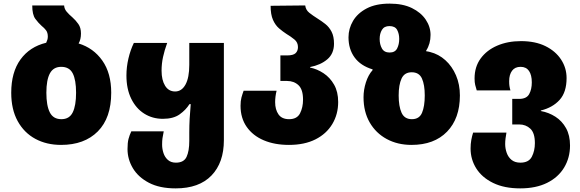

<svg xmlns="http://www.w3.org/2000/svg" viewBox="-20 -790 3204 1060"><path d="M414 -550Q496 -525 545 -455.5Q594 -386 594 -278Q594 -139 520 -64.5Q446 10 317 10Q237 10 175 -23.5Q113 -57 77.5 -121.5Q42 -186 42 -278Q42 -391 93 -461.5Q144 -532 235 -554Q239 -562 241.5 -570.5Q244 -579 244 -588Q244 -610 234 -623Q224 -636 210 -647Q192 -663 175 -686Q158 -709 158 -760H334Q335 -741 348 -725.5Q361 -710 380 -694Q398 -678 412.5 -657.5Q427 -637 427 -605Q427 -572 414 -550ZM319 -132Q363 -132 381.5 -169.5Q400 -207 400 -278Q400 -349 381.5 -385Q363 -421 318 -421Q275 -421 255.5 -385Q236 -349 236 -278Q236 -207 255 -169.5Q274 -132 319 -132Z M950 250Q861 250 802 219Q743 188 713.5 138.5Q684 89 684 33Q684 -2 689.5 -23Q695 -44 705 -65H884Q879 -41 877 -27Q875 -13 875 9Q875 32 882.5 55Q890 78 907 93Q924 108 951 108Q995 108 1010 76Q1025 44 1025 -12V-58Q1025 -97 1027 -134.5Q1029 -172 1033 -215H1026Q1006 -183 971.5 -158.5Q937 -134 879 -134Q822 -134 776.5 -162.5Q731 -191 704.5 -245Q678 -299 678 -373Q678 -420 689 -467Q700 -514 719 -553H903Q888 -512 880 -475Q872 -438 872 -400Q872 -348 891.5 -316.5Q911 -285 947 -285Q983 -285 1004 -323Q1025 -361 1025 -432V-553H1216V-16Q1216 108 1147.5 179Q1079 250 950 250Z M1575 10Q1496 10 1436 -15.5Q1376 -41 1342 -89.5Q1308 -138 1308 -206Q1308 -233 1313 -251.5Q1318 -270 1325 -289H1507Q1503 -273 1501 -257Q1499 -241 1499 -226Q1499 -185 1517.5 -158.5Q1536 -132 1576 -132Q1620 -132 1636.5 -164.5Q1653 -197 1653 -240Q1653 -296 1628 -319.5Q1603 -343 1565 -343H1528V-484H1565Q1599 -484 1612 -496.5Q1625 -509 1625 -530Q1625 -556 1605.5 -572Q1586 -588 1561 -603Q1541 -616 1520.5 -633.5Q1500 -651 1487 -680.5Q1474 -710 1474 -758L1665 -760Q1668 -735 1687.5 -719.5Q1707 -704 1734 -687Q1755 -674 1776 -657.5Q1797 -641 1810.5 -615Q1824 -589 1824 -549Q1824 -494 1787 -462.5Q1750 -431 1692 -420V-417Q1731 -409 1766.5 -385.5Q1802 -362 1824.5 -322.5Q1847 -283 1847 -227Q1847 -159 1814.5 -105Q1782 -51 1721.5 -20.5Q1661 10 1575 10Z M2252 10Q2175 10 2115 -22.5Q2055 -55 2021 -114Q1987 -173 1987 -253Q1987 -294 2000 -335Q2013 -376 2037 -403V-407Q1971 -427 1937.5 -473Q1904 -519 1904 -584Q1904 -632 1929 -674.5Q1954 -717 2004.5 -743.5Q2055 -770 2131 -770Q2204 -770 2254 -745.5Q2304 -721 2330.5 -681.5Q2357 -642 2357 -597Q2357 -548 2333 -511V-507Q2343 -506 2354 -503Q2402 -491 2439 -457.5Q2476 -424 2497.5 -374Q2519 -324 2519 -263Q2519 -136 2448 -63Q2377 10 2252 10ZM2131 -500Q2161 -500 2172.5 -522.5Q2184 -545 2184 -575Q2184 -604 2172.5 -625Q2161 -646 2130 -646Q2101 -646 2088.5 -625Q2076 -604 2076 -575Q2076 -545 2088.5 -522.5Q2101 -500 2131 -500ZM2254 -132Q2295 -132 2310 -167.5Q2325 -203 2325 -263Q2325 -322 2309.5 -356.5Q2294 -391 2253 -391Q2213 -391 2197 -356.5Q2181 -322 2181 -263Q2181 -203 2197 -167.5Q2213 -132 2254 -132Z M2852 250Q2764 250 2702.5 220Q2641 190 2609.5 140Q2578 90 2578 30Q2578 4 2582 -17.5Q2586 -39 2592 -58H2776Q2773 -42 2771 -26Q2769 -10 2769 5Q2769 30 2777.5 54Q2786 78 2804.5 93Q2823 108 2853 108Q2899 108 2916 75.5Q2933 43 2933 0Q2933 -56 2908 -79.5Q2883 -103 2846 -103H2808V-244H2846Q2887 -244 2901.5 -270.5Q2916 -297 2916 -335Q2916 -376 2900.5 -398.5Q2885 -421 2854 -421Q2823 -421 2807 -399.5Q2791 -378 2791 -342Q2791 -326 2792.5 -315.5Q2794 -305 2798 -291H2612Q2607 -307 2603.5 -321Q2600 -335 2600 -357Q2600 -421 2633.5 -467Q2667 -513 2725 -538Q2783 -563 2856 -563Q2935 -563 2991 -535.5Q3047 -508 3077.5 -461.5Q3108 -415 3108 -359Q3108 -281 3069.5 -238.5Q3031 -196 2966 -180V-177Q3010 -169 3046.5 -145.5Q3083 -122 3105 -82.5Q3127 -43 3127 13Q3127 81 3094.5 135Q3062 189 3000.5 219.5Q2939 250 2852 250Z"/></svg>

Font: Noto Sans Georgian Black
Style: Regular
Weight: 900
Designer: Monotype Design Team, Akaki Razmadze
Foundry: Google LLC
Version: Version 2.005; ttfautohint (v1.8.4.7-5d5b)